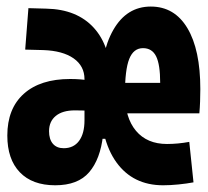

<svg xmlns="http://www.w3.org/2000/svg" viewBox="-20 -547 626 577"><path d="M146 9.8Q77.1 9.8 39.6 -29.3Q2 -68.4 2 -139.6Q2 -220.7 51.5 -265.1Q101.1 -309.6 190.9 -309.6Q222.7 -309.6 249.5 -304.9Q276.4 -300.3 294.4 -292L289.1 -200.7Q276.4 -211.9 254.4 -213.6Q232.4 -215.3 205.1 -215.3Q168 -215.3 147.7 -198.7Q127.4 -182.1 127.4 -152.8Q127.4 -128.4 138.9 -115Q150.4 -101.6 171.4 -101.6Q201.2 -101.6 217.5 -123.5Q233.9 -145.5 233.9 -185.5L242.2 -271.5L328.6 -129.9H248.5L289.6 -140.6Q281.7 -68.8 248 -29.5Q214.4 9.8 146 9.8ZM242.2 -151.4 233.9 -183.1V-309.1Q233.9 -348.6 201.2 -371.6Q168.5 -394.5 109.9 -396.5L55.7 -397.9L65.4 -522.5L119.6 -521Q211.4 -519 262 -463.4Q312.5 -407.7 312.5 -309.6V-151.4ZM470.2 9.8Q379.9 9.8 330.1 -58.8Q280.3 -127.4 280.3 -259.8Q280.3 -387.2 320.6 -457.3Q360.8 -527.3 433.1 -527.3Q504.4 -527.3 543.2 -462.4Q582 -397.5 582 -279.3Q582 -261.2 581.3 -241.9Q580.6 -222.7 579.1 -206.5H346.7V-297.9H461.4Q461.4 -353 449.2 -377.7Q437 -402.3 409.7 -402.3Q381.3 -402.3 368.4 -369.9Q355.5 -337.4 355.5 -264.6Q355.5 -193.4 388.7 -153.8Q421.9 -114.3 481.9 -114.3Q514.2 -114.3 548.8 -120.6L561.5 1Q540.5 4.9 516.4 7.3Q492.2 9.8 470.2 9.8Z"/></svg>

Font: Cascadia Mono PL
Style: Regular
Weight: 400
Monospace: yes
Designer: Aaron Bell
Foundry: Saja Typeworks
Version: Version 2102.003